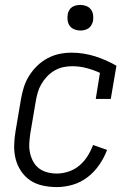

<svg xmlns="http://www.w3.org/2000/svg" viewBox="-20 -752 540 780"><path d="M211 8Q182 8 154 2Q126 -4 104 -18.5Q82 -33 66.5 -55.5Q51 -78 44 -104.5Q37 -131 37.5 -160Q38 -189 43 -218L65 -348Q69 -372 76.5 -396.5Q84 -421 98 -443.5Q112 -466 131 -484.5Q150 -503 173.5 -515.5Q197 -528 221.5 -533Q246 -538 272 -538Q296 -538 320.5 -534Q345 -530 367 -523Q389 -516 410.5 -506.5Q432 -497 453 -485L430 -350H369L386 -456Q360 -468 331.5 -475.5Q303 -483 273 -483Q254 -483 236 -479Q218 -475 201 -465Q184 -455 170.5 -440.5Q157 -426 147.5 -409.5Q138 -393 133 -375Q128 -357 125 -339L103 -209Q100 -189 99 -169Q98 -149 102 -130.5Q106 -112 115 -95.5Q124 -79 138.5 -68Q153 -57 172 -52Q191 -47 211 -47Q234 -47 258.5 -55Q283 -63 302.5 -79.5Q322 -96 335.5 -117.5Q349 -139 358 -163L415 -143Q403 -111 383 -82Q363 -53 335.5 -32Q308 -11 275.5 -1.5Q243 8 211 8ZM306 -628Q294 -628 282.5 -632.5Q271 -637 264 -646Q257 -655 255 -667.5Q253 -680 255 -693Q256 -701 260.5 -709.5Q265 -718 272.5 -723Q280 -728 289 -730Q298 -732 306 -732Q319 -732 330.5 -727.5Q342 -723 349 -714Q356 -705 358 -692.5Q360 -680 358 -667Q356 -659 351.5 -650.5Q347 -642 339.5 -637Q332 -632 323.5 -630Q315 -628 306 -628Z"/></svg>

Font: Iosevka Slab Light
Style: Italic
Weight: 300
Italic angle: -9°
Monospace: yes
Designer: Belleve Invis
Foundry: Belleve Invis
Version: Version 11.1.1; ttfautohint (v1.8.3)